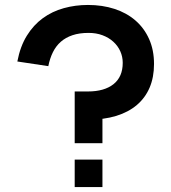

<svg xmlns="http://www.w3.org/2000/svg" viewBox="-20 -755 692 775"><path d="M601.7 -496.8Q601.7 -443.2 584 -401.5Q566.2 -359.8 532.3 -331.1Q498.3 -302.3 449.2 -287.2Q400 -272.1 337.5 -272.1H281.5V-385.8H335Q400.8 -385.8 438.1 -415.2Q475.4 -444.8 475.4 -501.4Q475.4 -526.3 465.5 -548.2Q455.7 -570 437.5 -586.5Q419.4 -603.1 394.1 -612.6Q368.8 -622.2 337.5 -622.2Q300.2 -622.2 272.7 -612.9Q245.2 -603.7 225.5 -586.5Q205.9 -569.2 193.6 -544.4Q181.3 -519.6 175 -488L50 -506.8Q61.6 -567.7 88.4 -611Q115.2 -654.2 153 -681.7Q190.8 -709.2 237.6 -722.1Q284.3 -735 335 -735Q393.2 -735 442.1 -719.1Q491 -703.2 526.5 -672.5Q562 -641.9 581.8 -597.5Q601.7 -553.2 601.7 -496.8ZM281.5 -177.1V-385.8H393.5V-177.1ZM281.5 0V-110.7H393.5V0Z"/></svg>

Font: Vela Sans GX ExtLt
Style: Regular
Weight: 200
Designer: Principal design: Mikhail Sharanda - project Manrope.
Design modification: Ravid Balaliev
Foundry: Mikhail Sharanda
Version: Version 1.001